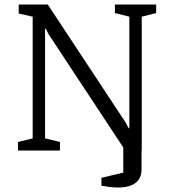

<svg xmlns="http://www.w3.org/2000/svg" viewBox="-20 -668 766 852"><path d="M505 164Q481 164 460.5 161Q440 158 430 156V121L527 98V-61H608V84Q608 123 581.5 143.5Q555 164 505 164ZM60 0V-38L125 -54V-594L63 -608V-648H192L537 -125L551 -99H554V-594L490 -610V-648H673V-610L609 -594V0H536L195 -517L183 -541H180V-54L246 -38V0Z"/></svg>

Font: Faustina Light Light
Style: Regular
Weight: 300
Version: Version 1.200